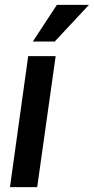

<svg xmlns="http://www.w3.org/2000/svg" viewBox="-20 -770 386 790"><path d="M21 0H133L209 -539H96ZM115 -599H205L346 -750H214Z"/></svg>

Font: Ronzino Medium
Style: Italic
Weight: 500
Italic angle: -7.99998°
Designer: Nunzio Mazzaferro
Foundry: Collletttivo
Version: Version 1.000;Glyphs 3.3 (3337)